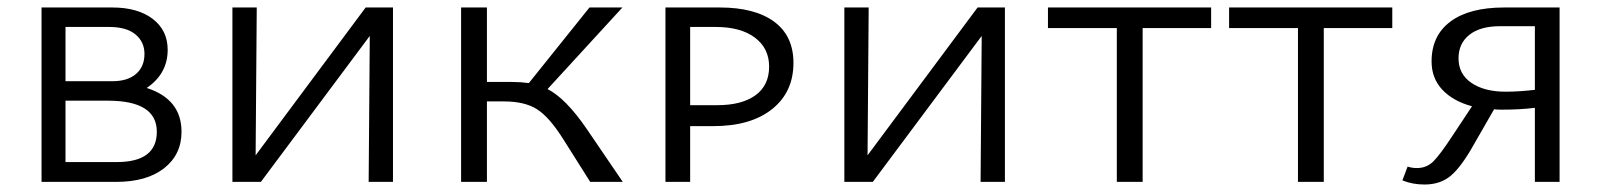

<svg xmlns="http://www.w3.org/2000/svg" viewBox="-20 -486 4279 513"><path d="M372 -251Q465 -221 465 -134Q465 -73 418.5 -36.5Q372 0 290 0H91V-466H280Q348 -466 388 -435.5Q428 -405 428 -353Q428 -289 372 -251ZM271 -414H155V-269H280Q321 -269 343.5 -288.5Q366 -308 366 -342Q366 -374 342 -394Q318 -414 271 -414ZM292 -53Q399 -53 399 -134Q399 -217 268 -217H155V-53Z M1030 -466V0H965L968 -390L677 0H601V-466H666L663 -71L957 -466Z M1548 -141 1644 0H1557L1485 -114Q1448 -173 1415 -194Q1382 -215 1327 -215H1281V0H1212V-466H1281V-267H1349Q1372 -267 1393 -264L1555 -466H1643L1443 -248Q1492 -223 1548 -141Z M1903 -466Q1997 -466 2048.5 -428Q2100 -390 2100 -318Q2100 -240 2043 -194.5Q1986 -149 1886 -149H1824V0H1758V-466ZM1897 -205Q1962 -205 1998.5 -231.5Q2035 -258 2035 -308Q2035 -357 1997 -385.5Q1959 -414 1892 -414H1824V-205Z M2665 -466V0H2600L2603 -390L2312 0H2236V-466H2301L2298 -71L2592 -466Z M3216 -466V-411H3033V0H2964V-411H2780V-466Z M3700 -466V-411H3517V0H3448V-411H3264V-466Z M3999 -466H4147V0H4081V-198Q4043 -193 3993 -193Q3979 -193 3972 -194L3918 -100Q3885 -41 3857 -17Q3829 7 3786 7Q3754 7 3727 -4L3741 -41Q3752 -37 3766 -37Q3792 -37 3810 -55Q3828 -73 3862 -125L3913 -202Q3862 -216 3833.5 -246.5Q3805 -277 3805 -322Q3805 -391 3855.5 -428.5Q3906 -466 3999 -466ZM4003 -241Q4038 -241 4081 -246V-416H3988Q3935 -416 3906 -393Q3877 -370 3877 -330Q3877 -288 3911.5 -264.5Q3946 -241 4003 -241Z"/></svg>

Font: EauTestSC
Style: Regular
Weight: 400
Designer: Christian Thalmann (Catharsis Fonts)
Version: Version 0.001;PS 000.001;hotconv 1.0.88;makeotf.lib2.5.64775